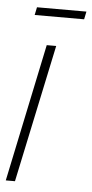

<svg xmlns="http://www.w3.org/2000/svg" viewBox="-49 -677 341 708"><g transform="rotate(5 121.0 -323.0)"><path d="M0 0 107 -510H142L34 0ZM53 -617 59 -646H242L236 -617Z"/></g></svg>

Font: Saira Ultra Condensed Thin
Style: Italic
Weight: 100
Width: 1
Italic angle: -12°
Designer: Hector Gatti with collaboration of the Omnibus-Type team
Foundry: Omnibus-Type
Version: Version 1.001; ttfautohint (v1.8)